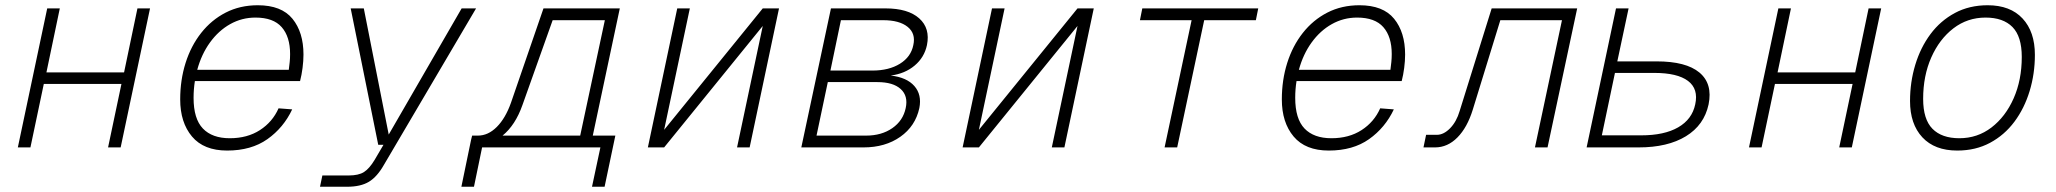

<svg xmlns="http://www.w3.org/2000/svg" viewBox="-20 -562 7840 732"><path d="M48 0 160 -530H208L157 -286H453L504 -530H552L440 0H392L443 -242H147L96 0Z M846 12Q757 12 712 -41.5Q667 -95 667 -183Q667 -257 687.5 -322Q708 -387 747 -436.5Q786 -486 840.5 -514Q895 -542 963 -542Q1053 -542 1095 -490.5Q1137 -439 1137 -354Q1137 -330 1133.5 -303Q1130 -276 1124 -253H723Q718 -222 718 -189Q718 -109 753.5 -72Q789 -35 856 -35Q923 -35 971 -66Q1019 -97 1042 -149L1094 -145Q1061 -75 999.5 -31.5Q938 12 846 12ZM954 -495Q902 -495 857.5 -470Q813 -445 780.5 -400Q748 -355 732 -296H1081Q1083 -311 1084.5 -325.5Q1086 -340 1086 -356Q1086 -422 1054 -458.5Q1022 -495 954 -495Z M1200 150 1209 107H1309Q1347 107 1367.5 94Q1388 81 1408 48L1442 -10H1422L1317 -530H1367L1462 -49L1740 -530H1795L1444 66Q1418 112 1386.5 131Q1355 150 1303 150Z M1739 150 1776 -29 1780 -45H1802Q1841 -45 1874 -78Q1907 -111 1928 -170L2052 -530H2343L2240 -45H2326L2285 150H2237L2269 0H1818L1787 150ZM1972 -162Q1945 -85 1896 -45H2192L2286 -485H2087Z M2450 0 2562 -530H2610L2512 -67L2888 -530H2950L2838 0H2790L2888 -463L2512 0Z M3035 0 3148 -530H3356Q3442 -530 3484.5 -492Q3527 -454 3514 -390Q3504 -343 3467 -312Q3430 -281 3376 -274Q3437 -267 3466 -234Q3495 -201 3485 -150Q3470 -81 3412.5 -40.5Q3355 0 3272 0ZM3146 -293H3306Q3369 -293 3411 -319Q3453 -345 3462 -390Q3472 -434 3440.5 -459.5Q3409 -485 3347 -485H3186ZM3093 -45H3282Q3341 -45 3382 -73.5Q3423 -102 3433 -150Q3443 -196 3414 -222.5Q3385 -249 3325 -249H3136Z M3650 0 3762 -530H3810L3712 -67L4088 -530H4150L4038 0H3990L4088 -463L3712 0Z M4420 0 4523 -485H4326L4335 -530H4777L4768 -485H4571L4468 0Z M5046 12Q4957 12 4912 -41.5Q4867 -95 4867 -183Q4867 -257 4887.5 -322Q4908 -387 4947 -436.5Q4986 -486 5040.5 -514Q5095 -542 5163 -542Q5253 -542 5295 -490.5Q5337 -439 5337 -354Q5337 -330 5333.5 -303Q5330 -276 5324 -253H4923Q4918 -222 4918 -189Q4918 -109 4953.5 -72Q4989 -35 5056 -35Q5123 -35 5171 -66Q5219 -97 5242 -149L5294 -145Q5261 -75 5199.5 -31.5Q5138 12 5046 12ZM5154 -495Q5102 -495 5057.5 -470Q5013 -445 4980.5 -400Q4948 -355 4932 -296H5281Q5283 -311 5284.5 -325.5Q5286 -340 5286 -356Q5286 -422 5254 -458.5Q5222 -495 5154 -495Z M5407 0 5417 -48H5458Q5484 -48 5508.5 -73Q5533 -98 5545 -139L5667 -530H5993L5880 0H5832L5935 -485H5700L5595 -144Q5574 -76 5536.5 -38Q5499 0 5451 0Z M6029 0 6141 -530H6189L6146 -328H6296Q6408 -328 6459 -285.5Q6510 -243 6494 -164Q6477 -85 6407.5 -42.5Q6338 0 6227 0ZM6087 -46H6237Q6325 -46 6378 -76.5Q6431 -107 6443 -164Q6456 -223 6415.5 -253.5Q6375 -284 6287 -284H6137Z M6648 0 6760 -530H6808L6757 -286H7053L7104 -530H7152L7040 0H6992L7043 -242H6747L6696 0Z M7442 12Q7356 12 7309 -38.5Q7262 -89 7262 -177Q7262 -249 7282 -315Q7302 -381 7340 -432Q7378 -483 7433 -512.5Q7488 -542 7558 -542Q7644 -542 7691 -491.5Q7738 -441 7738 -353Q7738 -281 7718 -215Q7698 -149 7660 -98Q7622 -47 7567 -17.5Q7512 12 7442 12ZM7450 -35Q7519 -35 7572.5 -76Q7626 -117 7657 -187Q7688 -257 7688 -345Q7688 -423 7652.5 -459Q7617 -495 7550 -495Q7481 -495 7427.5 -454Q7374 -413 7343 -343Q7312 -273 7312 -185Q7312 -107 7347.5 -71Q7383 -35 7450 -35Z"/></svg>

Font: Geist Mono ExtraLight
Style: Italic
Weight: 200
Italic angle: -12°
Monospace: yes
Designer: Basement.studio, Andrés Briganti, Mateo Zaragoza
Foundry: Basement.studio, Vercel, Andrés Briganti, Guido Ferreyra, Mateo Zaragoza
Version: Version 1.500; ttfautohint (v1.8.4.7-5d5b)